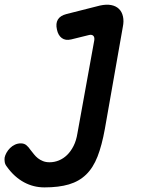

<svg xmlns="http://www.w3.org/2000/svg" viewBox="-80 -560 700 833"><path d="M329 -385Q331 -399 324.5 -405Q318 -411 306 -408L229 -389Q204 -383 188 -395Q172 -407 167 -432Q161 -458 171 -475Q181 -492 208 -499L354 -536Q382 -542 402.5 -538Q423 -534 436 -521.5Q449 -509 453.5 -488.5Q458 -468 453 -444L375 -1Q362 71 343 119.5Q324 168 293.5 197.5Q263 227 219 240Q175 253 113 253Q89 253 67 247.5Q45 242 24.5 231Q4 220 -15 203Q-34 186 -51 162Q-58 153 -59.5 143Q-61 133 -60 124Q-58 114 -52 103Q-46 92 -36.5 82.5Q-27 73 -15 67.5Q-3 62 10 62Q25 62 34.5 70Q44 78 52 90Q60 100 67.5 109.5Q75 119 84.5 126.5Q94 134 106.5 139Q119 144 135 144Q156 144 175.5 136Q195 128 211 112.5Q227 97 239 73.5Q251 50 256 18Z"/></svg>

Font: Maple Mono NL SemiBold
Style: Italic
Weight: 600
Italic angle: -10°
Monospace: yes
Designer: subframe7536
Version: Version 7.000